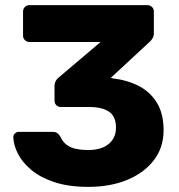

<svg xmlns="http://www.w3.org/2000/svg" viewBox="-20 -720 699 750"><path d="M325 10Q248 10 192.5 -8.5Q137 -27 102 -56.5Q67 -86 50 -119.5Q33 -153 32 -184Q32 -193 38.5 -199Q45 -205 54 -205H185Q196 -205 203 -200.5Q210 -196 216 -186Q224 -167 239.5 -155Q255 -143 277 -138.5Q299 -134 325 -134Q376 -134 404.5 -157.5Q433 -181 433 -222Q433 -265 406 -283.5Q379 -302 329 -302H218Q207 -302 200 -309Q193 -316 193 -327V-383Q193 -395 198 -404Q203 -413 209 -417L373 -556H95Q85 -556 77.5 -563Q70 -570 70 -581V-675Q70 -686 77.5 -693Q85 -700 95 -700H555Q566 -700 573.5 -693Q581 -686 581 -675V-590Q581 -579 576 -570.5Q571 -562 565 -557L413 -416L420 -414Q478 -407 522.5 -384Q567 -361 593 -318.5Q619 -276 619 -211Q619 -143 580.5 -93.5Q542 -44 476 -17Q410 10 325 10Z"/></svg>

Font: DVN-Rubik
Style: Bold
Weight: 700
Designer: Hubert and Fischer
Foundry: Hubert & Fischer
Version: Version 2.102